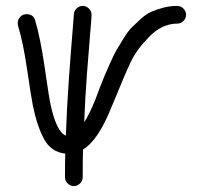

<svg xmlns="http://www.w3.org/2000/svg" viewBox="-20 -570 690 650"><path d="M40 -492Q40 -504 48.5 -513Q57 -522 70 -522Q93 -522 99 -501Q117 -440 131 -344Q145 -248 149 -226Q170 -123 203 -111Q206 -202 213 -300Q220 -398 225 -456.5Q230 -515 230 -520Q230 -532 239 -541Q248 -550 260 -550Q272 -550 281 -541Q290 -532 290 -520Q290 -511 285.5 -459.5Q281 -408 274.5 -322Q268 -236 265 -156Q282 -182 302 -231Q305 -240 317.5 -272Q330 -304 335 -316Q340 -328 353.5 -358Q367 -388 375 -401.5Q383 -415 398 -439.5Q413 -464 425.5 -476.5Q438 -489 456 -505.5Q474 -522 492 -530Q510 -538 533 -544Q556 -550 580 -550Q592 -550 601 -541Q610 -532 610 -520Q610 -508 601 -499Q592 -490 580 -490Q529 -490 486 -446.5Q443 -403 423 -361Q403 -319 364 -223Q360 -214 358 -209Q313 -95 261 -64Q260 -33 260 30Q260 42 251 51Q242 60 230 60Q218 60 209 51Q200 42 200 30Q200 -23 201 -50Q153 -55 129 -99.5Q105 -144 91 -214Q85 -245 71.5 -336.5Q58 -428 41 -483Q40 -486 40 -492Z"/></svg>

Font: Pecita
Style: Book
Weight: 400
Width: 7
Version: Version 4.3